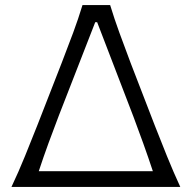

<svg xmlns="http://www.w3.org/2000/svg" viewBox="-20 -733 752 753"><path d="M25 0Q52.5 -58 78.2 -121.2Q104 -184.5 127 -243L222 -486.5Q247.5 -552 267.2 -605.5Q287 -659 303.5 -713H412Q428.5 -659 447.8 -606Q467 -553 492 -487L587 -241Q610 -182 635.2 -119.8Q660.5 -57.5 687 0ZM210.5 -279Q190.5 -227 170.2 -171.5Q150 -116 132 -61.5H579.5Q561.5 -116 541.8 -170.8Q522 -225.5 503.5 -275L361 -646H353.5Z"/></svg>

Font: Commissioner Flair Light
Style: Regular
Weight: 300
Designer: Kostas Bartsokas
Foundry: Kostas Bartsokas
Version: Version 1.000; ttfautohint (v1.8.3)